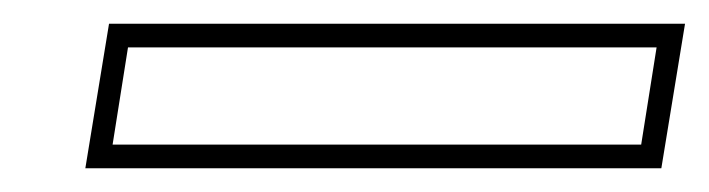

<svg xmlns="http://www.w3.org/2000/svg" viewBox="-20 -396 598 162"><path d="M52 -254H538L558 -376H72ZM75 -274 88 -356H534L521 -274Z"/></svg>

Font: Charger Pro
Style: OlObl
Weight: 900
Designer: Jasper
Foundry: Cannot Into Space Fonts
Version: Version 1.09